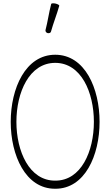

<svg xmlns="http://www.w3.org/2000/svg" viewBox="-20 -1150 665 1182"><path d="M294 -956C309 -1010 330 -1061 345 -1115C345 -1119 335 -1125 322 -1128C308 -1131 296 -1130 295 -1125C281 -1072 274 -1017 260 -964C259 -956 265 -948 274 -946C284 -944 293 -949 294 -956ZM593 -400C593 -606 503 -813 320 -813C137 -813 46 -606 46 -400C46 -194 137 13 320 12C503 13 593 -194 593 -400ZM81 -400C81 -581 160 -763 320 -763C480 -763 558 -581 558 -400C558 -219 480 -37 320 -38C160 -37 81 -219 81 -400Z"/></svg>

Font: Nupuram Condensed Thin
Style: Regular
Weight: 100
Width: 3
Designer: Santhosh Thottingal (santhosh.thottingal@gmail.com)
Foundry: SMC
Version: Version 1.000